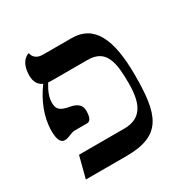

<svg xmlns="http://www.w3.org/2000/svg" viewBox="-134 -664 743 772"><g transform="rotate(-30 237.0 -277.5)"><path d="M390 -248C390 -151 361 -100 283 -100H73L47 0H236C402 0 428 -84 428 -265C428 -434 385 -521 282 -521H150C123 -521 107 -532 102 -555C102 -555 59 -546 59 -475C59 -447 70 -428 91 -419C52 -366 25 -303 25 -238C25 -191 38 -179 54 -179C74 -179 87 -193 108 -193H164C182 -193 187 -214 187 -240C187 -264 171 -279 140 -285C93 -293 83 -306 83 -336C83 -360 93 -385 111 -414C116 -413 122 -413 128 -413H294C381 -413 390 -342 390 -248Z"/></g></svg>

Font: Libertinus Sans
Style: Regular
Weight: 400
Designer: Philipp H. Poll, Khaled Hosny
Foundry: Caleb Maclennan
Version: Version 7.050;RELEASE